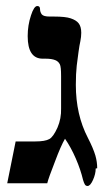

<svg xmlns="http://www.w3.org/2000/svg" viewBox="-20 -608 370 638"><path d="M303 -49 298 -48Q298 -30 289 -10Q280 10 271 10Q265 10 262 5Q259 0 256 -10Q248 -44 232 -81Q216 -118 196 -147Q182 -123 163 -72Q141 -16 137 1H4L32 -138H97Q130 -138 144 -146Q157 -153 171 -184Q184 -214 183 -248V-355Q183 -386 179 -394Q174 -404 164 -408Q152 -413 132 -413H122Q72 -413 72 -488Q72 -524 83 -557Q93 -588 104 -588Q113 -588 113 -578Q113 -568 119 -560Q125 -553 145 -553H159Q198 -553 215 -547Q233 -541 241 -531Q250 -520 250 -499Q250 -486 247 -471Q244 -458 241 -436Q238 -415 235 -390Q232 -363 232 -326Q232 -227 272 -150Q290 -115 297 -91Q303 -70 303 -49Z"/></svg>

Font: Libra Serif Modern
Style: Bold
Weight: 700
Designer: Stefan Peev, Context Ltd
Foundry: Ascender Corporation
Version: Version 1.000